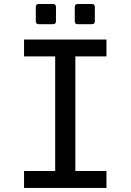

<svg xmlns="http://www.w3.org/2000/svg" viewBox="-20 -923 642 943"><path d="M254.9 -818.8V-888.7Q254.9 -903.3 240.2 -903.3H170.4Q155.8 -903.3 155.8 -888.7V-818.8Q155.8 -804.2 170.4 -804.2H240.2Q254.9 -804.2 254.9 -818.8ZM445.8 -818.8V-888.7Q445.8 -903.3 431.2 -903.3H361.8Q347.2 -903.3 347.2 -888.7V-818.8Q347.2 -804.2 361.8 -804.2H431.2Q445.8 -804.2 445.8 -818.8ZM502.9 0V-83H350.1V-646H502.9V-729H98.1V-646H251V-83H98.1V0Z"/></svg>

Font: Hack Dev
Style: Regular
Weight: 400
Designer: Christopher Simpkins
Foundry: Christopher Simpkins
Version: Version 2.0315